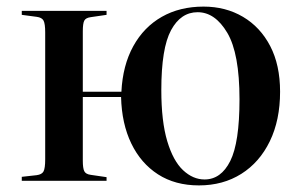

<svg xmlns="http://www.w3.org/2000/svg" viewBox="-20 -548 914 582"><path d="M583 14Q511 14 459 -19.5Q407 -53 378 -113Q349 -173 347 -254H231V-61Q231 -38 235.5 -29Q240 -20 255 -18L303 -11V0H46V-12L91 -17Q107 -19 112 -28.5Q117 -38 117 -65V-450Q117 -476 112 -485.5Q107 -495 91 -497L46 -503V-515H303V-503L255 -496Q240 -494 235.5 -485.5Q231 -477 231 -453V-270H348Q352 -350 384 -408Q416 -466 470.5 -497Q525 -528 597 -528Q664 -528 716.5 -497Q769 -466 799 -408.5Q829 -351 829 -270Q829 -184 798 -120Q767 -56 711.5 -21Q656 14 583 14ZM600 -4Q650 -4 678 -60Q706 -116 706 -247Q706 -386 669 -448.5Q632 -511 579 -511Q528 -511 498.5 -456.5Q469 -402 469 -275Q469 -180 487 -120Q505 -60 535 -32Q565 -4 600 -4Z"/></svg>

Font: Literata 72pt Medium
Style: Regular
Weight: 500
Designer: Latin by Veronika Burian and Jose Scaglione. Greek by Irene Vlachou. Cyrillic by Vera Evstafieva.
Foundry: TypeTogether
Version: Version 3.002